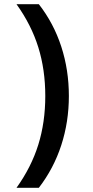

<svg xmlns="http://www.w3.org/2000/svg" viewBox="-20 -790 448 920"><path d="M166 110H59Q130 11 163.5 -96.5Q197 -204 197 -330Q197 -456 163.5 -563.5Q130 -671 59 -770H166Q237 -679 273.5 -567Q310 -455 310 -330Q310 -206 273.5 -94Q237 18 166 110Z"/></svg>

Font: M PLUS 1 Medium
Style: Regular
Weight: 500
Designer: Coji Morishita
Foundry: UNDERFOREST DESIGN
Version: Version 1.001